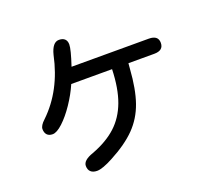

<svg xmlns="http://www.w3.org/2000/svg" viewBox="-139 -943 1277 1180"><g transform="rotate(-20 500.0 -353.5)"><path d="M940 -541Q940 -491 879 -491H710L707 -456Q698 -325 668 -239.5Q638 -154 577 -91.5Q516 -29 410 27Q339 65 304 65Q277 65 262.5 51.5Q248 38 248 13Q248 -24 316 -47Q414 -84 475 -140Q536 -196 567.5 -281Q599 -366 603 -491H336Q310 -431 270.5 -372.5Q231 -314 191 -277Q151 -240 124 -240Q100 -240 87.5 -253.5Q75 -267 75 -291Q75 -314 108 -344Q249 -479 295 -696Q314 -772 357 -772Q382 -772 395 -759.5Q408 -747 408 -724Q408 -692 374 -590H879Q940 -590 940 -541Z"/></g></svg>

Font: 寒蝉全圆体 Bold
Style: Regular
Weight: 700
Designer: Warren2060
      Designed by Motoya company      

      [Varela Round]
      Joe Prince(Latin component); Avraham Cornf
Foundry: ChillType
Version: Version 3.200